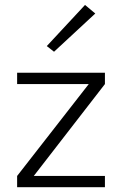

<svg xmlns="http://www.w3.org/2000/svg" viewBox="-20 -776 504 796"><path d="M415 0H51V-46.5L348 -427.5H51V-474.5H415V-427.5L120 -46.5H415ZM204 -561.5 174 -585 332.5 -755.5 375 -720Z"/></svg>

Font: Betina Sans Light
Style: Regular
Weight: 300
Designer: Jonathan Pinhorn (font) & Cristiano Sobral (main changes)
Version: Version 2.001;October 6, 2020;FontCreator 13.0.0.2681 64-bit